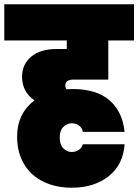

<svg xmlns="http://www.w3.org/2000/svg" viewBox="-31 -760 646 897"><path d="M274 -360Q274 -351 280 -343Q290 -344 309 -344Q421 -344 481.5 -290.5Q542 -237 551 -144H356Q353 -162 339 -173Q325 -184 304 -184Q282 -184 265 -167Q248 -150 248 -118Q248 -84 265 -67Q282 -50 304 -50Q323 -50 337.5 -60Q352 -70 356 -86H551Q545 9 477 63Q409 117 304 117Q229 117 171 88.5Q113 60 81 6Q49 -48 49 -121Q49 -177 70 -219.5Q91 -262 130 -291Q72 -331 72 -402Q72 -459 114.5 -495Q157 -531 233 -531H281V-571H-11V-740H595V-571H475V-388H308Q293 -388 283.5 -381Q274 -374 274 -360Z"/></svg>

Font: Poppins Black A&M
Style: Regular
Weight: 900
Designer: Ninad Kale (Devanagari), Jonny Pinhorn (Latin)
Foundry: Indian Type Foundry
Version: 4.004